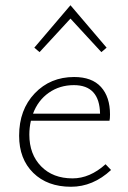

<svg xmlns="http://www.w3.org/2000/svg" viewBox="-20 -709 490 733"><path d="M249 -638 131 -510 111 -527 249 -689 387 -527 367 -510ZM383 -82 404 -60Q335 4 251 4Q161 4 107 -49Q53 -102 53 -191Q53 -290 112.5 -352.5Q172 -415 263 -415Q331 -415 365.5 -377Q400 -339 400 -272Q400 -256 398 -248H98Q92 -222 92 -195Q92 -120 137 -74Q182 -28 257 -28Q323 -28 383 -82ZM262 -384Q208 -384 166.5 -355Q125 -326 106 -275H362Q360 -384 262 -384Z"/></svg>

Font: EauTest Light
Style: Regular
Weight: 300
Designer: Christian Thalmann (Catharsis Fonts)
Version: Version 0.001;PS 000.001;hotconv 1.0.88;makeotf.lib2.5.64775